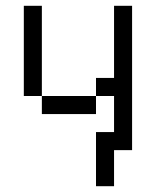

<svg xmlns="http://www.w3.org/2000/svg" viewBox="-20 -520 540 665"><path d="M312.5 -62.5V125H375Q375 125 375 0H437.5Q437.5 0 437.5 -500H375Q375 -500 375 -250H312.5V-187.5H125V-125H312.5V-187.5H375Q375 -187.5 375 -62.5ZM125 -187.5V-500H62.5V-187.5Z"/></svg>

Font: Unifont
Style: Regular
Weight: 500
Version: Version 15.1.04